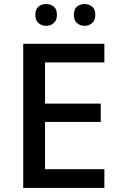

<svg xmlns="http://www.w3.org/2000/svg" viewBox="-20 -931 597 951"><path d="M497 0H95V-714H497V-622H203V-418H479V-327H203V-93H497ZM155 -857Q155 -886 171 -898.5Q187 -911 208 -911Q230 -911 246 -898.5Q262 -886 262 -858Q262 -830 246 -816.5Q230 -803 208 -803Q187 -803 171 -816.5Q155 -830 155 -857ZM346 -857Q346 -886 361.5 -898.5Q377 -911 399 -911Q420 -911 436 -898.5Q452 -886 452 -858Q452 -830 436 -816.5Q420 -803 399 -803Q377 -803 361.5 -816.5Q346 -830 346 -857Z"/></svg>

Font: Noto Sans Cham Medium
Style: Regular
Weight: 500
Version: Version 2.002